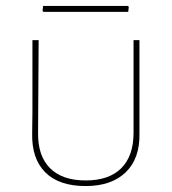

<svg xmlns="http://www.w3.org/2000/svg" viewBox="-20 -627 581 650"><path d="M452.1 -175.8Q454.1 -90.8 405.8 -43.9Q357.4 2.9 270 2.9Q180.2 2.9 133.8 -43Q86.9 -89.4 88.9 -175.8L89.8 -248V-491.2H110.8L108.9 -176.8Q107.9 -99.1 149.4 -57.6Q190.9 -16.1 270 -16.1Q349.1 -16.1 390.6 -57.6Q432.1 -99.1 432.1 -176.8V-491.2H452.1ZM414.1 -586.9H127L124 -589.8L126 -606.9H413.1L416 -604Z"/></svg>

Font: Datalegreya
Style: Dot
Weight: 700
Designer: Figs Lab
Foundry: Figs Lab
Version: Version 1.002;PS 001.002;hotconv 1.0.70;makeotf.lib2.5.58329